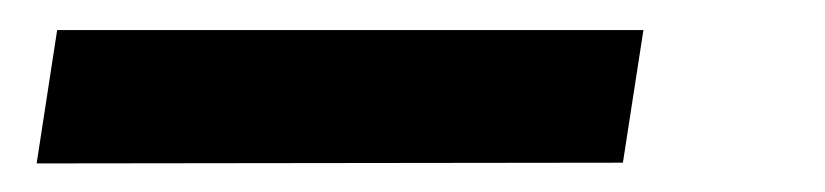

<svg xmlns="http://www.w3.org/2000/svg" viewBox="-20 18 563 131"><path d="M5 129.5 19 38.5H419L405 129Z"/></svg>

Font: Public Sans Thin SemiBold
Style: Italic
Weight: 600
Italic angle: -8°
Version: Version 2.001